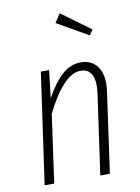

<svg xmlns="http://www.w3.org/2000/svg" viewBox="-87 -832 650 890"><g transform="rotate(-10 238.5 -386.5)"><path d="M413 -414Q413 -397 410 -377L357 0H312L365 -375Q368 -396 368 -412Q368 -453 352 -473.5Q336 -494 306 -494Q226 -494 140 -321L95 0H50L124 -522H163L148 -393Q185 -460 224.5 -496Q264 -532 313 -532Q360 -532 386.5 -501Q413 -470 413 -414ZM257 -773 394 -673 377 -648 230 -732Z"/></g></svg>

Font: Fira Sans Extra Condensed ExtraLight
Style: Italic
Weight: 275
Width: 3
Italic angle: -8°
Designer: Carrois Corporate & Edenspiekermann AG
Foundry: Carrois Corporate GbR & Edenspiekermann AG
Version: Version 4.203